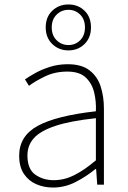

<svg xmlns="http://www.w3.org/2000/svg" viewBox="-20 -828 576 861"><path d="M218 13Q177 13 142.5 -2Q108 -17 87 -48.5Q66 -80 66 -130Q66 -218 149 -263.5Q232 -309 410 -329Q412 -372 402.5 -412.5Q393 -453 365 -480Q337 -507 282 -507Q226 -507 181 -485Q136 -463 110 -443L92 -472Q109 -484 137.5 -500Q166 -516 203.5 -528Q241 -540 284 -540Q346 -540 381.5 -512.5Q417 -485 431.5 -440Q446 -395 446 -341V0H416L411 -70H408Q368 -37 319.5 -12Q271 13 218 13ZM221 -20Q268 -20 313 -42.5Q358 -65 410 -109V-298Q296 -286 228.5 -263.5Q161 -241 132 -208.5Q103 -176 103 -131Q103 -70 138 -45Q173 -20 221 -20ZM287 -602Q244 -602 214.5 -630.5Q185 -659 185 -705Q185 -752 214.5 -780Q244 -808 287 -808Q330 -808 359 -780Q388 -752 388 -705Q388 -659 359 -630.5Q330 -602 287 -602ZM287 -626Q318 -626 339.5 -647.5Q361 -669 361 -705Q361 -741 339.5 -762.5Q318 -784 287 -784Q256 -784 234 -762.5Q212 -741 212 -705Q212 -669 234 -647.5Q256 -626 287 -626Z"/></svg>

Font: Shanggu Sans SC VF
Style: Regular
Weight: 250
Designer: GuiWonder
Version: Version 1.021